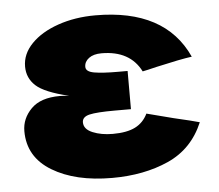

<svg xmlns="http://www.w3.org/2000/svg" viewBox="-45 -607 759 666"><g transform="rotate(-5 334.5 -273.5)"><path d="M52 -401Q52 -445 86.5 -480.5Q121 -516 180 -536.5Q239 -557 310 -557Q553 -557 631 -385Q593 -380 505 -360Q473 -352 457 -349Q419 -424 320 -424Q292 -424 276 -412Q260 -400 260 -382Q260 -365 289 -360Q318 -355 371 -355H405V-222H348Q286 -222 260.5 -216Q235 -210 235 -191Q235 -167 265 -154.5Q295 -142 335 -142Q384 -142 413 -156.5Q442 -171 457 -202L550 -178Q615 -163 639 -156Q601 -66 516 -28Q431 10 320 10Q192 10 111 -39Q30 -88 30 -178Q30 -222 63 -255.5Q96 -289 163 -289Q173 -289 195 -287Q111 -307 81.5 -334Q52 -361 52 -401Z"/></g></svg>

Font: Dela Gothic One
Style: Regular
Weight: 400
Designer: aratakana
Foundry: aratakana
Version: Version 1.004